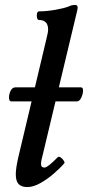

<svg xmlns="http://www.w3.org/2000/svg" viewBox="-20 -745 357 778"><path d="M91 13Q67 13 55.5 1Q44 -11 44 -39Q44 -63 54 -107L168 -587Q171 -600 173 -609Q175 -618 175 -625Q175 -664 138 -664Q132 -664 130 -673Q128 -682 130 -690.5Q132 -699 138 -699Q168 -699 203 -705Q238 -711 259 -719Q267 -723 273 -724Q279 -725 284 -725Q299 -725 293 -703L153 -117Q145 -88 146.5 -77Q148 -66 160 -66Q173 -66 214 -108Q219 -112 226 -107Q233 -102 238 -94.5Q243 -87 241 -84Q224 -64 198 -41.5Q172 -19 143.5 -3Q115 13 91 13ZM26 -334Q17 -334 16.5 -348.5Q16 -363 23 -377Q30 -391 42 -391H308Q317 -391 316.5 -377Q316 -363 309 -348.5Q302 -334 291 -334Z"/></svg>

Font: Junicode SmExp
Style: Bold Italic
Weight: 700
Width: 6
Italic angle: -11°
Designer: Peter S. Baker
Version: Version 2.205; ttfautohint (v1.8.4)